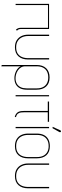

<svg xmlns="http://www.w3.org/2000/svg" viewBox="949 -1668 932 2871"><g transform="rotate(90 1415.5 -233.0)"><path d="M414 -77V-500H38V0H56V-484H396V-79Q396 -66 398 -55Q400 -44 404 -35Q408 -26 413.5 -18Q419 -10 426 -4L439 -21Q427 -30 420.5 -44Q414 -58 414 -77Z M870 -185V-501H850V-185Q850 -135 833 -94.5Q816 -54 780.5 -31Q745 -8 687 -8Q632 -8 594.5 -31.5Q557 -55 538 -95.5Q519 -136 519 -185V-501H499V-185Q499 -131 520 -87Q541 -43 582.5 -16.5Q624 10 687 10Q777 10 823.5 -43.5Q870 -97 870 -185Z M1322 -171V-311Q1322 -403 1275 -455.5Q1228 -508 1139 -508Q1050 -508 1001 -457Q952 -406 952 -311V207L972 213V-76Q981 -54 1000.5 -36.5Q1020 -19 1045 -6.5Q1070 6 1096.5 12Q1123 18 1147 18Q1203 18 1242 -3.5Q1281 -25 1301.5 -67.5Q1322 -110 1322 -171ZM1302 -316V-165Q1302 -114 1285.5 -78Q1269 -42 1238 -22Q1207 -2 1163 1Q1131 3 1097.5 -5.5Q1064 -14 1035.5 -32.5Q1007 -51 989.5 -79Q972 -107 972 -143V-316Q972 -370 991 -408.5Q1010 -447 1047 -467.5Q1084 -488 1139 -488Q1187 -488 1224 -469Q1261 -450 1281.5 -412Q1302 -374 1302 -316Z M1403 0H1421V-500H1403Z M1659 -133V-481H1802V-500H1499V-481H1639V-133Q1639 -105 1642 -82Q1645 -59 1654 -41Q1663 -23 1680.5 -9.5Q1698 4 1726 13L1733 -4Q1696 -14 1680.5 -34Q1665 -54 1662 -80Q1659 -106 1659 -133Z M1954 -653Q1957 -657 1957.5 -661.5Q1958 -666 1956.5 -670.5Q1955 -675 1950 -677Q1946 -679 1942 -678.5Q1938 -678 1934.5 -675.5Q1931 -673 1929 -668L1877 -553H1898ZM1879 0H1897V-500H1879Z M2348 -185V-316Q2348 -408 2301.5 -460Q2255 -512 2166 -512Q2107 -512 2064.5 -489.5Q2022 -467 2000 -423.5Q1978 -380 1978 -316V-185Q1978 -131 1998 -87Q2018 -43 2060 -16.5Q2102 10 2166 10Q2257 10 2302.5 -43.5Q2348 -97 2348 -185ZM2329 -320V-185Q2329 -135 2312 -94.5Q2295 -54 2259 -31Q2223 -8 2166 -8Q2108 -8 2071 -31.5Q2034 -55 2016 -95.5Q1998 -136 1998 -185V-320Q1998 -375 2017 -413.5Q2036 -452 2073.5 -473Q2111 -494 2166 -494Q2215 -494 2251.5 -474.5Q2288 -455 2308.5 -416.5Q2329 -378 2329 -320Z M2796 -185V-501H2776V-185Q2776 -135 2759 -94.5Q2742 -54 2706.5 -31Q2671 -8 2613 -8Q2558 -8 2520.5 -31.5Q2483 -55 2464 -95.5Q2445 -136 2445 -185V-501H2425V-185Q2425 -131 2446 -87Q2467 -43 2508.5 -16.5Q2550 10 2613 10Q2703 10 2749.5 -43.5Q2796 -97 2796 -185Z"/></g></svg>

Font: Advent Pro Thin
Style: Regular
Weight: 250
Version: Version 3.000